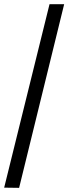

<svg xmlns="http://www.w3.org/2000/svg" viewBox="-20 -780 328 922"><path d="M288.1 -759.8 71.8 122.1 0 121.1 217.8 -759.8Z"/></svg>

Font: Sitara
Style: Bold
Weight: 700
Designer: Neelakash Kshetrimayum
Foundry: Neelakash Kshetrimayum
Version: Version 1.000;PS Version 1.000;PS 1.0;hotconv 1.;hotconv 1.0